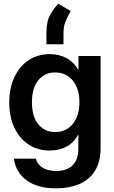

<svg xmlns="http://www.w3.org/2000/svg" viewBox="-20 -823 627 1054"><path d="M288.6 210.9Q186.5 210.9 126.5 167Q66.4 123 56.2 47.9H176.8Q185.5 81.1 215.3 98.4Q245.1 115.7 288.6 115.7Q346.2 115.7 378.2 84.5Q410.2 53.2 410.2 -5.9V-84.5H409.7Q384.8 -39.1 344.7 -17.8Q304.7 3.4 253.9 3.4Q186.5 3.4 136.2 -30.3Q85.9 -64 58.3 -123.3Q30.8 -182.6 30.8 -260.3Q30.8 -338.4 58.6 -398.4Q86.4 -458.5 136.7 -492.2Q187 -525.9 252.9 -525.9Q303.2 -525.9 344 -504.6Q384.8 -483.4 410.2 -439H410.6V-515.6H532.2V-13.2Q532.2 66.4 500.5 116Q468.8 165.5 413.6 188.2Q358.4 210.9 288.6 210.9ZM282.7 -98.1Q343.3 -98.1 379.6 -142.8Q416 -187.5 416 -261.7Q416 -335.9 379.6 -380.6Q343.3 -425.3 282.7 -425.3Q225.6 -425.3 190.4 -382.8Q155.3 -340.3 155.3 -261.7Q155.3 -182.6 190.4 -140.4Q225.6 -98.1 282.7 -98.1ZM234.9 -580.1V-645.5Q234.9 -706.1 257.1 -744.4Q279.3 -782.7 300.3 -802.7L368.2 -762.2Q353.5 -736.3 341.1 -708.7Q328.6 -681.2 328.6 -640.6V-580.1Z"/></svg>

Font: Inter Display SemiBold
Style: Regular
Weight: 600
Designer: Rasmus Andersson
Foundry: rsms
Version: Version 4.001;git-9221beed3